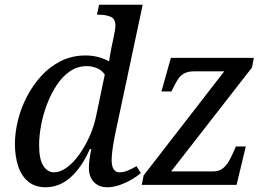

<svg xmlns="http://www.w3.org/2000/svg" viewBox="-20 -780 1130 810"><path d="M172 10Q128 10 99 -14Q70 -38 56.5 -79.5Q43 -121 43 -173Q43 -220 55.5 -271.5Q68 -323 93 -371.5Q118 -420 154 -459.5Q190 -499 237 -522.5Q284 -546 341 -546Q370 -546 395.5 -539Q421 -532 440 -521Q442 -534 445 -551.5Q448 -569 450 -578L460 -626Q463 -640 465 -652.5Q467 -665 467 -671Q467 -701 446.5 -709.5Q426 -718 397 -718H389L398 -760H582L466 -215Q464 -204 460 -183Q456 -162 453.5 -140Q451 -118 451 -104Q451 -79 459.5 -66Q468 -53 484 -53Q501 -53 519 -60.5Q537 -68 556 -79L574 -50Q560 -37 536 -23Q512 -9 485 0.5Q458 10 433 10Q397 10 376 -12Q355 -34 355 -73Q355 -86 357.5 -106Q360 -126 365 -151H359Q325 -74 278 -32Q231 10 172 10ZM208 -53Q234 -53 261.5 -73Q289 -93 313.5 -127Q338 -161 357 -203Q376 -245 385 -288L422 -465Q411 -483 390 -492Q369 -501 346 -501Q306 -501 274 -478.5Q242 -456 218 -419Q194 -382 177.5 -338Q161 -294 153 -249.5Q145 -205 145 -169Q145 -107 163 -80Q181 -53 208 -53ZM578 0 586 -40 926 -479H799Q773 -479 756.5 -470Q740 -461 729 -443Q718 -425 705 -398L703 -394H661L701 -536H1051L1043 -495L702 -57H880Q903 -57 918.5 -68.5Q934 -80 945 -99Q956 -118 965 -139L975 -162H1017L978 0Z"/></svg>

Font: Noto Serif
Style: Italic
Weight: 400
Italic angle: -12°
Designer: Monotype Design Team
Foundry: Monotype Imaging Inc.
Version: Version 2.013